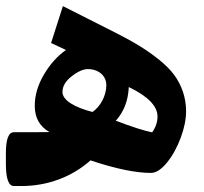

<svg xmlns="http://www.w3.org/2000/svg" viewBox="-49 -623 684 643"><path d="M307.1 -337.9C307.1 -301.3 286.1 -265.1 260.7 -248C199.7 -263.7 160.2 -287.6 160.2 -314.9C160.2 -334 170.4 -351.6 191.4 -367.7C211.9 -383.8 230 -391.6 245.1 -391.6C280.8 -391.6 307.1 -369.6 307.1 -337.9ZM382.3 -331.5C446.3 -300.8 478.5 -267.6 478.5 -232.9C478.5 -214.8 472.7 -196.8 460.4 -179.7C434.1 -185.1 393.6 -197.8 338.9 -218.8C365.7 -248.5 380.4 -286.1 382.3 -331.5ZM456.5 -43.9C473.6 -43.9 491.7 -55.7 510.7 -79.1C529.3 -102.1 544.4 -129.9 556.6 -162.6C568.4 -194.8 574.2 -224.1 574.2 -250.5C574.2 -296.9 559.1 -337.9 534.7 -371.6C522.5 -388.2 505.9 -404.8 485.8 -421.4C445.3 -454.1 404.3 -479.5 342.3 -511.2L161.6 -602.5L122.1 -479L171.9 -455.6C142.1 -434.6 117.7 -406.7 97.7 -372.6C77.6 -338.4 67.4 -303.7 67.4 -268.6C67.4 -228.5 84 -199.2 116.7 -180.7C92.8 -180.2 52.7 -180.2 -2.4 -180.2C-20.5 -180.2 -29.3 -156.7 -29.3 -109.4V-75.2C-29.3 -24.9 -20.5 0 -2.4 0H23.4C108.9 0 191.4 -29.8 253.9 -85.9C337.4 -58.1 404.8 -43.9 456.5 -43.9Z"/></svg>

Font: Sahel
Style: Bold
Weight: 700
Foundry: Saber Rastikerdar (saber.rastikerdar@gmail.com)
Version: Version 3.4.0